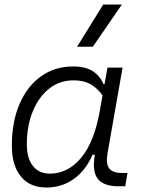

<svg xmlns="http://www.w3.org/2000/svg" viewBox="-20 -815 626 845"><path d="M439.9 -444.3 453.1 -517.6H519.5L453.1 -139.6Q445.3 -95.2 460.2 -74.5Q475.1 -53.7 518.1 -53.7H541L531.2 4.9H503.9Q435.5 4.9 410.2 -28.1Q384.8 -61 397.5 -133.8H387.2Q357.4 -64.9 304.7 -27.3Q252 10.3 184.1 10.3Q111.8 10.3 72 -38.1Q32.2 -86.4 32.2 -174.3Q32.2 -278.8 65.9 -357.2Q99.6 -435.5 160.4 -479Q221.2 -522.5 302.2 -522.5Q356 -522.5 387.7 -502.2Q419.4 -481.9 436 -444.3ZM304.2 -461.4Q242.2 -461.4 196 -424.6Q149.9 -387.7 124 -324.2Q98.1 -260.7 98.1 -180.2Q98.1 -118.2 125 -84.5Q151.9 -50.8 199.7 -50.8Q278.8 -50.8 336.9 -120.4Q395 -189.9 418.9 -325.7L431.2 -395Q411.1 -424.8 380.6 -443.1Q350.1 -461.4 304.2 -461.4ZM319.3 -609.4 434.1 -794.9H516.1L388.7 -609.4Z"/></svg>

Font: Cascadia Code Light
Style: Italic
Weight: 300
Italic angle: -10°
Monospace: yes
Designer: Aaron Bell
Foundry: Saja Typeworks
Version: Version 2404.023; ttfautohint (v1.8.4)